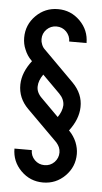

<svg xmlns="http://www.w3.org/2000/svg" viewBox="-49 -662 370 695"><g transform="rotate(5 136.5 -315.0)"><path d="M83.5 -113.3Q83.5 -92.3 98.1 -77.6Q112.8 -63 133.8 -63Q154.8 -63 169.4 -77.6Q184.1 -92.8 184.1 -113.3Q184.1 -122.6 180.2 -132.3Q176.8 -140.1 169.4 -148.9L58.1 -259.8Q20.5 -296.9 21.5 -346.7Q22.5 -390.6 56.2 -434.1L53.7 -436.5Q38.1 -451.7 29.3 -473.6Q20.5 -493.2 20.5 -516.6Q20.5 -563.5 53.7 -596.7Q86.9 -629.9 133.8 -629.9Q180.7 -629.9 213.9 -596.7Q247.1 -563.5 247.1 -516.6H184.1Q184.1 -536.6 169.4 -552.2Q154.8 -566.9 133.8 -566.9Q112.8 -566.9 98.1 -552.2Q83.5 -537.6 83.5 -516.6Q83.5 -506.8 87.4 -497.6Q91.3 -487.3 98.1 -481L209 -370.1Q247.1 -331.5 245.6 -283.2Q244.6 -239.3 211.4 -195.8L213.9 -193.4Q229 -177.7 238.3 -156.2Q247.1 -134.3 247.1 -113.3Q247.1 -66.4 213.9 -33.2Q180.7 0 133.8 0Q86.9 0 53.7 -33.2Q20.5 -66.4 20.5 -113.3ZM101.1 -389.2Q85 -366.2 84.5 -345.2Q83.5 -323.2 103 -304.2L166.5 -240.7Q182.1 -263.2 183.1 -284.7Q183.1 -307.1 164.6 -325.7Z"/></g></svg>

Font: Fibel Sued LRS
Style: Regular
Weight: 400
Designer: Peter Wiegel
Foundry: Peter Wiegel
Version: Version 000.000